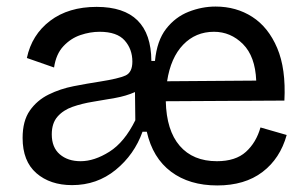

<svg xmlns="http://www.w3.org/2000/svg" viewBox="-20 -552 938 586"><path d="M200 13Q133 13 91 -23.5Q49 -60 49 -131Q49 -183 71 -214.5Q93 -246 128.5 -263.5Q164 -281 205 -289Q246 -297 285 -303Q342 -312 363 -321.5Q384 -331 384 -364Q384 -402 360.5 -428.5Q337 -455 284 -455Q255 -455 225.5 -445Q196 -435 173.5 -411Q151 -387 145 -346L62 -375Q77 -446 133 -488.5Q189 -531 275 -531Q441 -531 442 -366H453Q459 -428 487 -464Q515 -500 555.5 -516Q596 -532 638 -532Q701 -532 750 -500.5Q799 -469 826 -405.5Q853 -342 848 -245L486 -243Q488 -154 528.5 -107Q569 -60 642 -60Q699 -60 730.5 -88.5Q762 -117 775 -163L855 -140Q835 -68 781 -27Q727 14 643 14Q558 14 502 -28Q446 -70 428 -150H415Q390 -80 333 -33.5Q276 13 200 13ZM633 -455Q577 -455 539 -415.5Q501 -376 490 -304L762 -306Q759 -380 721.5 -417.5Q684 -455 633 -455ZM226 -60Q268 -60 314 -89Q360 -118 393 -185L392 -271Q365 -259 331.5 -253Q298 -247 264 -241.5Q230 -236 201.5 -226Q173 -216 155.5 -196Q138 -176 138 -142Q138 -102 162.5 -81Q187 -60 226 -60Z"/></svg>

Font: Bricolage Grotesque 10pt
Style: Regular
Weight: 400
Designer: Mathieu Triay
Foundry: Atelier Triay
Version: Version 1.000; ttfautohint (v1.8.4.7-5d5b);gftools[0.9.32]